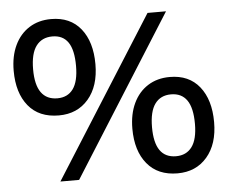

<svg xmlns="http://www.w3.org/2000/svg" viewBox="-51 -770 1008 838"><g transform="rotate(-5 452.5 -350.5)"><path d="M181 0 624 -700H705L263 0ZM200 -288Q113 -288 66.5 -345Q20 -402 20 -499Q20 -563 42.5 -610.5Q65 -658 106 -684Q147 -710 202 -710Q286 -710 332 -652.5Q378 -595 378 -497Q378 -401 329.5 -344.5Q281 -288 200 -288ZM200 -363Q245 -363 269 -396Q293 -429 293 -497Q293 -567 270 -600.5Q247 -634 201 -634Q155 -634 130 -600.5Q105 -567 105 -498Q105 -430 129 -396.5Q153 -363 200 -363ZM694 9Q608 9 561 -48Q514 -105 514 -202Q514 -266 536.5 -313.5Q559 -361 600 -387Q641 -413 696 -413Q780 -413 826 -355.5Q872 -298 872 -200Q872 -104 823.5 -47.5Q775 9 694 9ZM694 -66Q739 -66 763.5 -99Q788 -132 788 -200Q788 -270 764.5 -303.5Q741 -337 695 -337Q649 -337 624.5 -303.5Q600 -270 600 -201Q600 -133 623.5 -99.5Q647 -66 694 -66Z"/></g></svg>

Font: REM
Style: Regular
Weight: 400
Designer: Octavio Pardo
Foundry: Ashler Design
Version: Version 1.005;gftools[0.9.28]